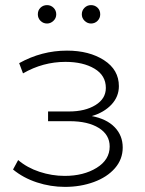

<svg xmlns="http://www.w3.org/2000/svg" viewBox="-20 -726 566 751"><path d="M460 -149Q460 -103 429.5 -68Q399 -33 347 -14Q295 5 234 5Q178 5 124.5 -12.5Q71 -30 31 -63L51 -100Q86 -70 134.5 -54Q183 -38 233 -38Q307 -38 358 -69.5Q409 -101 409 -153Q409 -199 366.5 -225.5Q324 -252 252 -252H168V-290H250Q313 -290 353.5 -315Q394 -340 394 -382Q394 -431 349.5 -457.5Q305 -484 236 -484Q148 -484 70 -439L55 -479Q143 -528 242 -528Q329 -528 387 -490.5Q445 -453 445 -389Q445 -348 416 -317Q387 -286 339 -272Q397 -261 428.5 -228.5Q460 -196 460 -149ZM128 -670Q128 -686 138.5 -696Q149 -706 164 -706Q179 -706 189.5 -695.5Q200 -685 200 -670Q200 -655 189 -644.5Q178 -634 164 -634Q149 -634 138.5 -644.5Q128 -655 128 -670ZM300 -670Q300 -685 310.5 -695.5Q321 -706 336 -706Q351 -706 361.5 -696Q372 -686 372 -670Q372 -655 361.5 -644.5Q351 -634 336 -634Q322 -634 311 -644.5Q300 -655 300 -670Z"/></svg>

Font: Montserrat Alternates Light
Style: Regular
Weight: 300
Designer: Julieta Ulanovsky
Foundry: Julieta Ulanovsky
Version: Version 7.200